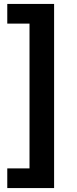

<svg xmlns="http://www.w3.org/2000/svg" viewBox="-20 -762 390 976"><path d="M255 194V-742H17V-642H130V94H17V194Z"/></svg>

Font: Montserrat Lite SemiBold
Style: Regular
Weight: 600
Designer: Julieta Ulanovsky
Foundry: Julieta Ulanovsky
Version: Version 7.200;PS 007.200;hotconv 1.0.88;makeotf.lib2.5.64775